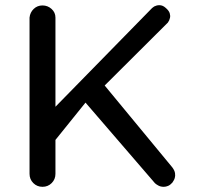

<svg xmlns="http://www.w3.org/2000/svg" viewBox="-20 -720 759 741"><path d="M310 -324 194 -180V-49Q194 -28 179.5 -13.5Q165 1 144 1Q123 1 108.5 -13.5Q94 -28 94 -49V-652Q96 -672 110 -685.5Q124 -699 144 -699Q164 -699 179 -685.5Q194 -672 194 -652V-308L567 -689Q571 -692 575 -695Q579 -697 584 -698.5Q589 -700 595 -700Q608 -700 619 -690Q632 -679 635 -669Q638 -659 636 -651Q634 -641 628 -633L384 -390L645 -74Q654 -62 655.5 -51.5Q657 -41 654.5 -33Q652 -25 648.5 -20.5Q645 -16 645 -15Q637 -6 628.5 -2.5Q620 1 612 1Q600 1 591 -4Q582 -9 578 -13Z"/></svg>

Font: Sepalumica Med
Style: Regular
Weight: 500
Designer: Julieta Ulanovsky
Foundry: Julieta Ulanovsky
Version: Version 7.200